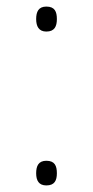

<svg xmlns="http://www.w3.org/2000/svg" viewBox="-20 -555 283 584"><path d="M121 -459C146 -459 153 -475 153 -497C153 -519 147 -535 121 -535C97 -535 90 -519 90 -497C90 -475 98 -459 121 -459ZM121 9C146 9 153 -6 153 -28C153 -50 147 -66 121 -66C97 -66 90 -50 90 -28C90 -6 98 9 121 9Z"/></svg>

Font: Noto Sans Gurmukhi UI ExtraCondensed ExtraLight
Style: Regular
Weight: 200
Width: 2
Designer: Jelle Bosma - Monotype Design Team
Foundry: Monotype Imaging Inc.
Version: Version 2.004